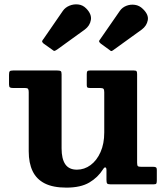

<svg xmlns="http://www.w3.org/2000/svg" viewBox="-20 -842 763 877"><path d="M111.2 -151Q111.2 -97.5 128.9 -60.5Q146.5 -23.5 184.4 -4.2Q222.3 15 283.3 15Q348.3 15 387.8 -8.2Q427.3 -31.5 450.8 -69Q457.3 -79.2 461.8 -77.1Q466.3 -75 466.3 -66.7V-20.8Q466.3 -8 469.4 -4Q472.5 0 485 0H681.5Q691.8 0 694 -3.6Q696.3 -7.3 696.3 -17.8V-66.5Q696.3 -74.8 692.5 -77.4Q688.8 -80 681 -80H626.8Q613.8 -80 610 -82.9Q606.3 -85.8 606.3 -98.5V-503Q606.3 -513 603.9 -516.5Q601.5 -520 591.8 -520H390.8Q381.3 -520 378.8 -516.5Q376.3 -513 376.3 -503V-452.7Q376.3 -444 380.1 -442Q384 -440 392.8 -440H437.7Q448.7 -440 452.5 -436.4Q456.2 -432.7 456.2 -421V-237Q456.2 -185.5 439.2 -147.3Q422.2 -109 393.8 -88Q365.3 -67 331.3 -67Q295 -67 278.1 -91.8Q261.3 -116.5 261.3 -164.5V-502.5Q261.3 -514.5 257.4 -517.2Q253.5 -520 241.8 -520H39.2Q27.5 -520 24.4 -516.2Q21.2 -512.5 21.2 -500.2V-456.5Q21.2 -445.5 25.5 -442.7Q29.7 -440 40.7 -440H94.7Q105 -440 108.1 -436.1Q111.2 -432.2 111.2 -421.5ZM479.5 -614.3Q485 -609.5 487.6 -608.8Q490.3 -608 496.3 -612.3L627.5 -707Q650.3 -724 655 -749.6Q659.8 -775.3 632.5 -801.3Q616.8 -817 596.1 -819.9Q575.5 -822.8 556.9 -815.4Q538.3 -808 527.5 -792.5L437.8 -663Q432 -656.3 432.5 -652.8Q433 -649.3 440 -643ZM217.8 -615.5Q225.3 -608.8 229.3 -609.6Q233.3 -610.5 241.8 -616.3L367.3 -707Q390.8 -724.5 395.1 -750.9Q399.5 -777.3 373.8 -803.3Q358.3 -819.3 337.4 -821.6Q316.5 -824 297.2 -816Q278 -808 267.2 -792.5L179 -664.5Q173.2 -658 172.5 -653.8Q171.7 -649.5 178.7 -643.3Z"/></svg>

Font: Besley
Style: Regular
Weight: 400
Designer: Owen Earl
Foundry: indestructible type*
Version: Version 4.000